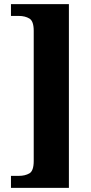

<svg xmlns="http://www.w3.org/2000/svg" viewBox="-20 -780 442 928"><path d="M33 128V70H71Q101 70 122 58Q143 46 143 -2V-631Q143 -678 122 -690.5Q101 -703 71 -703H33V-760H313V128Z"/></svg>

Font: Noto Serif Hebrew Condensed Black
Style: Regular
Weight: 900
Width: 3
Designer: Monotype Design Team
Foundry: Monotype Imaging Inc.
Version: Version 2.004; ttfautohint (v1.8.4.7-5d5b)